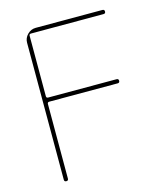

<svg xmlns="http://www.w3.org/2000/svg" viewBox="-109 -814 776 898"><g transform="rotate(-15 278.5 -365.0)"><path d="M91 -10V-673Q91 -696 108 -713Q125 -730 148 -730H471Q481 -730 481 -720Q481 -710 471 -710H120Q111 -710 111 -702V-409Q111 -400 120 -400H451Q461 -400 461 -390Q461 -380 451 -380H120Q111 -380 111 -371V-10Q111 0 101 0Q91 0 91 -10Z"/></g></svg>

Font: Rounded Mplus 1c Thin
Style: Regular
Weight: 250
Version: Version 1.059.20150529